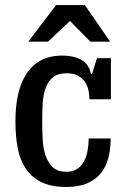

<svg xmlns="http://www.w3.org/2000/svg" viewBox="-20 -730 502 760"><path d="M242 10Q183 10 144 -9Q105 -28 82 -62.5Q59 -97 50 -144.5Q41 -192 41 -250Q41 -308 51.5 -355.5Q62 -403 84.5 -437.5Q107 -472 142 -491Q177 -510 227 -510Q271 -510 301.5 -493.5Q332 -477 340 -437H344L364 -500H419V-337H334Q334 -355 330 -373.5Q326 -392 315.5 -407Q305 -422 287.5 -431Q270 -440 244 -440Q209 -440 190 -424.5Q171 -409 161 -382.5Q151 -356 149 -321.5Q147 -287 147 -250Q147 -212 149 -176.5Q151 -141 161 -112.5Q171 -84 190 -67Q209 -50 244 -50Q268 -50 285 -61Q302 -72 312 -90.5Q322 -109 326.5 -133Q331 -157 331 -182H418Q418 -142 409.5 -107Q401 -72 380.5 -46Q360 -20 326.5 -5Q293 10 242 10ZM416 -565H338L257 -647L170 -565H92L202 -710H316Z"/></svg>

Font: Hermeneus One
Style: Regular
Weight: 400
Designer: Rodrigo Fuenzalida, Pablo Impallari
Foundry: Pablo Impallari, Rodrigo Fuenzalida
Version: Version 1.002; ttfautohint (v0.93) -l 8 -r 50 -G 200 -x 14 -